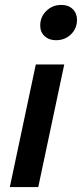

<svg xmlns="http://www.w3.org/2000/svg" viewBox="-20 -763 334 783"><path d="M144 -659Q144 -694 169 -718.5Q194 -743 230 -743Q259 -743 276.5 -726Q294 -709 294 -682Q294 -647 269.5 -623Q245 -599 208 -599Q180 -599 162 -615.5Q144 -632 144 -659ZM20 0 126 -500H242L136 0Z"/></svg>

Font: Wix Madefor Text SemiBold
Style: Italic
Weight: 600
Italic angle: -12°
Designer: Dalton Maag Ltd
Foundry: Dalton Maag Ltd
Version: Version 3.100